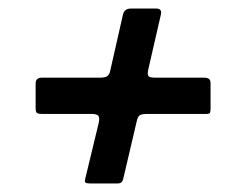

<svg xmlns="http://www.w3.org/2000/svg" viewBox="-20 -615 570 450"><path d="M342.5 -433H456.5Q465 -433 469.2 -430.5Q473.5 -428 473.5 -419V-360.5Q473.5 -354 472.2 -351Q471 -348 464.5 -348H325.5Q313.5 -348 308.2 -345.2Q303 -342.5 300.5 -331L268.5 -194.5Q266 -185 256 -185H192Q184.5 -185 181.2 -186.5Q178 -188 179.5 -195L211.5 -327.5Q214 -340 210.2 -344Q206.5 -348 193.5 -348H78Q68.5 -348 66 -350.8Q63.5 -353.5 63.5 -362.5V-419.5Q63.5 -433 78.5 -433H215.5Q225.5 -433 231 -436.2Q236.5 -439.5 238.5 -450L268 -580Q271 -595 287 -595H346Q360.5 -595 357 -580.5L327.5 -452Q325 -440.5 328 -436.8Q331 -433 342.5 -433Z"/></svg>

Font: Besley* Condensed
Style: Bold Italic
Weight: 700
Width: 3
Italic angle: -13°
Designer: Owen Earl
Foundry: indestructible type*
Version: Version 3.000; ttfautohint (v1.8.3)